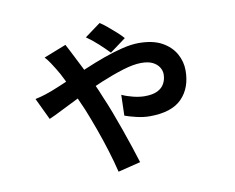

<svg xmlns="http://www.w3.org/2000/svg" viewBox="-80 -758 1160 949"><g transform="rotate(-10 500.0 -284.0)"><path d="M506 -500Q484 -523 454.5 -550Q425 -577 397 -596L476 -654Q491 -645 512 -627.5Q533 -610 553 -592Q573 -574 586 -559ZM291 -577Q298 -563 306.5 -547.5Q315 -532 320 -521Q334 -494 354.5 -453Q375 -412 395.5 -368Q416 -324 430 -288Q445 -254 462.5 -208Q480 -162 497 -113.5Q514 -65 529 -20Q544 25 554 58L441 86Q429 36 411 -22.5Q393 -81 372 -139Q351 -197 332 -244Q315 -283 296 -325.5Q277 -368 259 -405.5Q241 -443 225 -468Q217 -481 205 -499.5Q193 -518 179 -533ZM99 -339Q127 -345 150 -352.5Q173 -360 183 -364Q224 -380 272 -401Q320 -422 370.5 -443.5Q421 -465 471 -483Q521 -501 566.5 -512Q612 -523 648 -523Q720 -523 765 -498Q810 -473 832 -433.5Q854 -394 854 -350Q854 -262 802.5 -209.5Q751 -157 641 -157Q609 -157 573.5 -165.5Q538 -174 517 -182L520 -286Q546 -274 577 -266.5Q608 -259 634 -259Q673 -259 697 -270.5Q721 -282 732.5 -303Q744 -324 744 -350Q744 -368 733.5 -385Q723 -402 701.5 -413Q680 -424 644 -424Q605 -424 551.5 -407.5Q498 -391 438 -366Q378 -341 321.5 -313.5Q265 -286 220 -263Q175 -240 151 -230Z"/></g></svg>

Font: Noto Sans KR SemiBold
Style: Regular
Weight: 600
Designer: Ryoko NISHIZUKA  (kana, bopomofo & ideographs); Paul D. Hunt (Latin, Greek & Cyrillic); Sandoll Communications , Soo-you
Foundry: Adobe
Version: Version 2.004-H2;hotconv 1.0.118;makeotfexe 2.5.65603